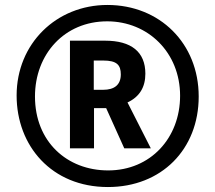

<svg xmlns="http://www.w3.org/2000/svg" viewBox="-20 -744 868 774"><path d="M415 10C631 10 781 -142 781 -355C781 -569 624 -724 413 -724C207 -724 47 -568 47 -359C47 -156 188 10 415 10ZM416 -57C250 -57 121 -173 121 -355C121 -526 240 -658 412 -658C577 -658 706 -532 706 -358C706 -188 587 -57 416 -57ZM262 -146H359V-308H408L481 -146H588L494 -331C543 -354 566 -393 566 -447C566 -535 509 -580 404 -580H262ZM396 -382H358V-500H396C451 -500 467 -482 467 -444C467 -402 441 -382 396 -382Z"/></svg>

Font: Noto Sans Gujarati UI ExtraCondensed ExtraBold
Style: Regular
Weight: 800
Width: 2
Designer: Jelle Bosma - Monotype Design Team, Universal Thirst
Foundry: Monotype Imaging Inc.
Version: Version 2.106